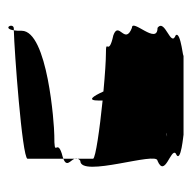

<svg xmlns="http://www.w3.org/2000/svg" viewBox="-20 -698 464 465"><g transform="rotate(90 212.5 -465.0)"><path d="M47 -552C90 -535 29 -520 65 -507C120 -495 68 -489 110 -489C125 -489 158 -487 201 -483C213 -457 223 -442 223 -472V-481C292 -474 362 -464 364 -458V-421C365 -423 366 -425 369 -427C411 -427 345 -614 369 -614C411 -632 338 -646 351 -658C381 -671 299 -677 307 -677H110C135 -677 53 -671 65 -658C96 -646 23 -632 47 -614C90 -614 23 -552 47 -552ZM49 -266C33 -266 48 -236 53 -266ZM53 -266C54 -271 54 -277 54 -285C54 -348 282 -364 307 -364C366 -364 314 -370 351 -382C356 -383 361 -385 364 -386V-299C360 -286 100 -267 53 -266ZM301 -636C303 -637 305 -637 307 -637C313 -637 310 -637 301 -636ZM364 -386C385 -394 368 -403 364 -413ZM364 -413C363 -416 363 -418 364 -421Z"/></g></svg>

Font: bitstorm
Style: ext
Weight: 400
Version: Version 0.2